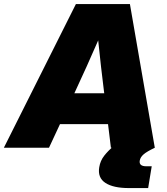

<svg xmlns="http://www.w3.org/2000/svg" viewBox="-62 -748 847 972"><path d="M-42.5 0 322.3 -727.5H595.7L721.7 0H499.5L484.9 -119.6H241.7L186 0ZM314.5 -275.9H465.8L464.8 -282.2Q456.5 -348.1 449.2 -412.6Q441.9 -477.1 435.1 -543.5Q406.2 -477.1 377.2 -412.6Q348.1 -348.1 317.4 -282.2ZM590.8 204.1Q511.7 204.1 471.7 178Q431.6 151.9 440.4 98.6Q445.8 65.4 465.6 40.3Q485.4 15.1 513.7 -8.8L721.7 0Q681.6 19 665 33.4Q648.4 47.9 645.5 64.9Q640.6 93.8 678.7 93.8H706.1L688 204.1Z"/></svg>

Font: Inter Display Black
Style: Italic
Weight: 900
Italic angle: -9.39999°
Designer: Rasmus Andersson
Foundry: rsms
Version: Version 4.000;git-a52131595